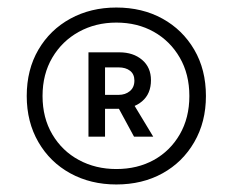

<svg xmlns="http://www.w3.org/2000/svg" viewBox="-20 -760 618 510"><path d="M289 -270Q221 -270 167 -299.5Q113 -329 82 -382.5Q51 -436 51 -505Q51 -575 82 -628Q113 -681 167 -710.5Q221 -740 289 -740Q358 -740 411.5 -710.5Q465 -681 496 -628Q527 -575 527 -505Q527 -436 496 -382.5Q465 -329 411.5 -299.5Q358 -270 289 -270ZM289 -311Q345 -311 388.5 -335Q432 -359 457.5 -403Q483 -447 483 -505Q483 -563 457.5 -607Q432 -651 388.5 -675.5Q345 -700 289 -700Q234 -700 189.5 -675.5Q145 -651 119 -607Q93 -563 93 -505Q93 -447 119 -403Q145 -359 189.5 -335Q234 -311 289 -311ZM336 -397 284 -493H329L387 -397ZM215 -397V-621H297Q334 -621 357.5 -601Q381 -581 381 -547Q381 -511 357.5 -491Q334 -471 297 -471H236V-508H295Q313 -508 325 -518Q337 -528 337 -546Q337 -563 325.5 -572Q314 -581 295 -581H241L259 -598V-397Z"/></svg>

Font: SUSE Thin Medium
Style: Regular
Weight: 500
Version: Version 1.000